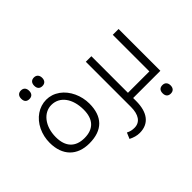

<svg xmlns="http://www.w3.org/2000/svg" viewBox="-181 -1009 1566 1566"><g transform="rotate(-45 602.0 -225.5)"><path d="M201 -592C230 -592 247 -609 247 -641C247 -673 230 -691 201 -691C176 -691 155 -677 155 -641C155 -604 176 -592 201 -592ZM351 -592C381 -592 397 -611 397 -641C397 -670 381 -691 351 -691C322 -691 305 -673 305 -641C305 -609 322 -592 351 -592Z M291 10C444 10 521 -72 521 -220C521 -311 480 -404 410 -454C373 -480 334 -492 294 -492C210 -492 135 -440 95 -357C75 -315 65 -270 65 -223C65 -76 150 10 291 10ZM294 -49C190 -49 133 -109 133 -220C133 -346 204 -432 293 -432C392 -432 453 -343 453 -218C453 -107 397 -49 294 -49Z M805 0H926C929 0 931 -2 931 -5V-56C931 -59 929 -60 926 -60H805V-482H741V39C741 126 707 180 641 180C615 180 596 176 570 163L548 215C580 231 610 240 642 240C748 240 805 166 805 34Z M1048 192C1078 192 1094 173 1094 143C1094 114 1078 94 1048 94C1019 94 1002 111 1002 143C1002 175 1019 192 1048 192Z M916 0H1119V-482H1052V-60H916C913 -60 911 -59 911 -56V-5C911 -2 913 0 916 0Z"/></g></svg>

Font: Noto Kufi Arabic Light
Style: Regular
Weight: 300
Designer: Monotype Design Team, David Williams, Khaled Hosny
Foundry: Google LLC
Version: Version 2.109